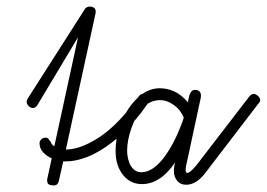

<svg xmlns="http://www.w3.org/2000/svg" viewBox="-20 -570 810 583"><path d="M159 -22Q156 -7 144 -7Q127 -7 124.5 -14.5Q122 -22 124 -29L137 -89Q122 -96 111 -107.5Q100 -119 100 -136Q100 -141 105 -146.5Q110 -152 119 -152Q124 -152 127 -148.5Q130 -145 132.5 -141Q135 -137 137.5 -132.5Q140 -128 145 -126L217 -457L93 -250Q87 -242 80 -242Q73 -242 67 -248Q61 -254 61 -261Q61 -266 65 -272L238 -543Q243 -550 253 -550Q262 -550 267 -545Q272 -540 270 -529L180 -116H181Q221 -116 274 -148.5Q327 -181 380 -249L401 -277Q407 -285 414 -285Q424 -285 429 -280Q434 -275 434 -266Q433 -260 429 -256L408 -227Q378 -189 347.5 -161Q317 -133 287.5 -115Q258 -97 231 -88.5Q204 -80 181 -80H172Z M737 -277Q744 -285 750 -285Q756 -285 763 -279Q770 -273 770 -266Q770 -260 765 -256L605 -47Q577 -9 545 -9Q528 -9 518 -21Q508 -33 508 -51Q508 -64 512 -77Q467 -11 411 -11Q394 -11 380 -17.5Q366 -24 355 -37Q344 -50 337.5 -68.5Q331 -87 331 -112Q331 -146 341.5 -179.5Q352 -213 370.5 -240.5Q389 -268 413 -285Q437 -302 465 -302Q488 -302 509 -292.5Q530 -283 551 -259Q551 -262 552 -268Q553 -274 555 -280.5Q557 -287 561 -292Q565 -297 571 -297Q581 -297 585.5 -292.5Q590 -288 590 -282Q590 -276 590 -275L545 -66Q543 -58 544 -51Q544 -46 548 -45Q552 -44 560 -51Q568 -58 577 -69ZM528 -185Q532 -195 534 -200.5Q536 -206 538 -213Q528 -237 507.5 -251.5Q487 -266 467 -266Q437 -266 415.5 -244.5Q394 -223 379 -181Q366 -144 366 -112Q366 -100 369 -87.5Q372 -75 377.5 -66Q383 -57 391 -52Q399 -47 409 -47Q428 -47 445.5 -59.5Q463 -72 478 -92Q493 -112 506 -136.5Q519 -161 528 -185Z"/></svg>

Font: Gruenewald VA
Style: Regular
Weight: 400
Designer: Peter Wiegel
Foundry: Peter Wiegel, nach dem Schriftentwurf von Dr. H. Gr¸newald
Version: Version 0.007